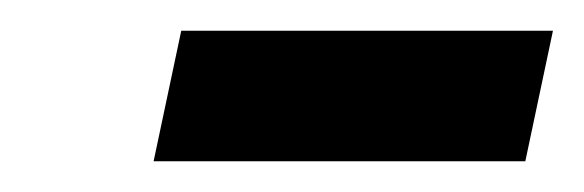

<svg xmlns="http://www.w3.org/2000/svg" viewBox="-20 -678 380 125"><path d="M98 -658H340L322 -573H80Z"/></svg>

Font: Decalotype Black Italic
Style: Regular
Weight: 900
Italic angle: -12°
Designer: Alfredo Marco Pradil
Foundry: Alfredo Marco Pradil
Version: Version 1.0